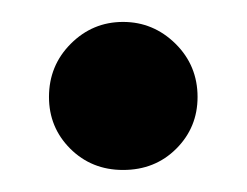

<svg xmlns="http://www.w3.org/2000/svg" viewBox="-20 -461 226 176"><path d="M24.9 -372.1Q24.9 -400.9 44.9 -420.9Q64.9 -440.9 92.8 -440.9Q120.6 -440.9 140.9 -420.9Q161.1 -400.9 161.1 -372.1Q161.1 -344.2 141.6 -324.7Q122.1 -305.2 92.8 -305.2Q64 -305.2 44.4 -324.7Q24.9 -344.2 24.9 -372.1Z"/></svg>

Font: Tajawal
Style: Bold
Weight: 700
Designer: Boutros Fonts
Foundry: Created by Boutros International 2017
Version: Version 1.700